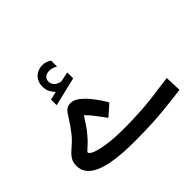

<svg xmlns="http://www.w3.org/2000/svg" viewBox="-162 -953 1176 1176"><g transform="rotate(-45 426.0 -365.5)"><path d="M269 -557.1Q253.4 -572.8 243.7 -592.3Q233.9 -611.8 233.9 -638.2Q233.9 -657.2 239.3 -672.4Q244.6 -687.5 253.9 -698.7Q267.1 -714.8 285.9 -723.1Q304.7 -731.4 324.7 -731.4Q345.2 -731.4 357.9 -726.6Q370.6 -721.7 384.3 -713.4L384.8 -661.6Q370.1 -669.4 358.2 -673.3Q346.2 -677.2 331.5 -677.2Q322.8 -677.2 312.7 -674.6Q302.7 -671.9 294.9 -665Q281.7 -653.3 281.7 -631.8Q282.2 -616.2 292.7 -602.1Q303.2 -587.9 327.1 -581.1Q329.6 -580.6 332 -579.6Q334.5 -578.6 337.4 -578.6Q339.8 -578.6 341.8 -579.1L403.3 -591.8V-540.5L215.3 -495.6V-544.9ZM384.8 -216.8Q364.3 -243.7 340.8 -275.9Q317.4 -308.1 290 -334.5Q276.9 -314.9 267.8 -300.8Q258.8 -286.6 249.3 -272.5Q239.7 -258.3 223.6 -239.3Q197.8 -208 180.9 -192.6Q164.1 -177.2 155.5 -169.9Q147 -162.6 144.5 -155.8Q149.9 -139.6 186.3 -127.9Q222.7 -116.2 277.8 -109.4Q333 -102.5 394.5 -102.5Q546.9 -102.5 651.6 -115.7Q756.3 -128.9 810.1 -136.7L814 -30.3Q765.6 -23.4 657 -12Q548.3 -0.5 395.5 -0.5Q350.6 -0.5 301 -3.4Q251.5 -6.3 204.8 -14.6Q158.2 -22.9 120.6 -39.1Q83 -55.2 60.5 -81.8Q38.1 -108.4 38.1 -147.9Q38.1 -175.8 48.8 -195.1Q59.6 -214.4 77.4 -230.7Q95.2 -247.1 116.5 -265.6Q137.7 -284.2 158.2 -311Q191.9 -354.5 209.5 -384.5Q227.1 -414.6 242.4 -429.9Q257.8 -445.3 285.2 -445.3Q311.5 -445.3 338.6 -424.8Q365.7 -404.3 389.6 -375.2Q413.6 -346.2 431.2 -319.3Q448.7 -292.5 455.6 -279.3Z"/></g></svg>

Font: Vazir Medium WOL-UI
Style: Medium-WOL-UI
Weight: 500
Designer: Saber Rastikerdar
Foundry: Saber Rastikerdar
Version: Version 30.1.0